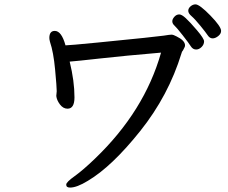

<svg xmlns="http://www.w3.org/2000/svg" viewBox="-20 -827 1040 876"><path d="M299.8 28.8Q281.7 28.8 282.2 15.1Q282.2 3.9 320.6 -23.4Q358.9 -50.8 413.1 -103Q639.2 -319.8 714.8 -586.9Q548.8 -572.8 437.5 -560.3Q326.2 -547.9 297.9 -545.9Q319.8 -457 319.8 -382.8Q319.8 -331.1 288.1 -331.1Q268.1 -331.1 253.4 -350.6Q238.8 -370.1 236.8 -389.2L238.8 -411.1Q238.8 -430.2 231.4 -509.5Q224.1 -588.9 208 -636.2Q205.1 -647.5 205.1 -653.8Q205.1 -686 230 -686Q260.7 -686 278.8 -620.1Q294.9 -620.1 424.8 -632.8Q697.8 -659.7 726.3 -664.3Q754.9 -668.9 762.2 -668.9Q771 -668.9 785.2 -661.1Q824.2 -642.1 824.2 -620.1Q824.2 -614.3 821.5 -610.1Q818.8 -606 816.9 -601.1Q814.9 -596.2 812.5 -594Q810.1 -591.8 808.1 -584Q749 -391.1 619.6 -229Q490.2 -66.9 380.9 -2Q330.6 28.8 299.8 28.8ZM875 -601.1Q859.9 -601.1 850.8 -615.5Q841.8 -629.9 814 -665.5Q786.1 -701.2 776.1 -710.2Q766.1 -719.2 766.1 -730Q766.1 -739.7 775.6 -750.5Q785.2 -761.2 797.9 -761.2Q809.1 -761.2 827.6 -744.1Q846.2 -727.1 878.7 -689Q911.1 -650.9 911.1 -638.2Q911.1 -624 899.7 -612.5Q888.2 -601.1 875 -601.1ZM950.2 -651.9Q937 -651.9 928 -665.5Q918.9 -679.2 894 -709.7Q869.1 -740.2 854 -753.2Q838.9 -766.1 838.9 -777.8Q838.9 -789.1 849.4 -798.1Q859.9 -807.1 872.1 -807.1Q890.1 -807.1 939.5 -756.6Q988.8 -706.1 988.8 -686Q988.8 -672.9 975.6 -662.4Q962.4 -651.9 950.2 -651.9Z"/></svg>

Font: LXGW WenKai Screen R
Style: Regular
Weight: 400
Designer: Fontworks Inc.
Version: Version 1.235;May 31, 2022